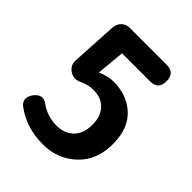

<svg xmlns="http://www.w3.org/2000/svg" viewBox="-209 -866 1006 1006"><g transform="rotate(45 294.5 -363.0)"><path d="M168 -740.2H440.4Q501 -740.2 501 -678.7Q501 -617.2 440.4 -617.2H232.4L217.8 -460Q263.7 -481.4 306.6 -481.4Q406.2 -481.4 470.7 -421.4Q535.2 -361.3 535.2 -246.1Q535.2 -127 459.5 -56.6Q383.8 13.7 276.4 13.7Q150.4 13.7 60.5 -55.7Q26.4 -85.9 56.6 -129.9Q94.7 -180.7 141.6 -140.6Q194.3 -106.4 256.8 -106.4Q316.4 -106.4 352.1 -142.1Q387.7 -177.7 387.7 -242.2Q387.7 -305.7 354 -340.8Q320.3 -376 262.7 -376Q225.6 -376 191.4 -360.4Q151.4 -338.9 118.2 -359.9Q85 -380.9 86.9 -418L101.6 -676.8Q103.5 -705.1 121.6 -722.7Q139.6 -740.2 168 -740.2Z"/></g></svg>

Font: GenSenMaruGothic TW TTF Bold
Style: Regular
Weight: 700
Version: Version 1.301